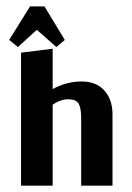

<svg xmlns="http://www.w3.org/2000/svg" viewBox="-20 -585 415 605"><path d="M96.1 -491.1 157.5 -436.8 184.2 -459.1 120.1 -564.9H74.7L8.9 -459.1L36.5 -436.8ZM145.9 -304.3V-431.5L46.3 -419V0H145.9V-255.3Q170.8 -272.2 195.3 -272.2Q219.8 -272.2 227.8 -258.5Q235.8 -244.7 235.8 -212.6V0H334.5V-225.1Q334.5 -270.5 309.2 -299.4Q283.8 -328.3 237.1 -328.3Q190.4 -328.3 145.9 -304.3Z"/></svg>

Font: Gidugu
Style: Regular
Weight: 400
Designer: Purushoth Kumar Guthula
Foundry: Silicon Andhra, USA.
Version: Version 1.0.5; ttfautohint (v1.2.25-373a) -l 7 -r 28 -G 50 -